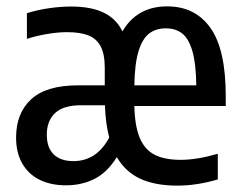

<svg xmlns="http://www.w3.org/2000/svg" viewBox="-20 -573 758 603"><path d="M689 -240H402Q403.5 -176 419.2 -139.2Q435 -102.5 466 -86.8Q497 -71 548 -71Q598 -71 664 -90V-9.5Q598 10 537.5 10Q467.5 10 420.8 -11.5Q374 -33 347 -79.5Q316.5 -31 276.5 -11Q236.5 9 187 9Q139.5 9 104.2 -8.5Q69 -26 49.8 -59.8Q30.5 -93.5 30.5 -141Q30.5 -217.5 77.8 -261.2Q125 -305 226 -305H309V-360.5Q309 -403 296 -427.5Q283 -452 257.2 -462Q231.5 -472 190.5 -472Q163 -472 129.5 -466.5Q96 -461 64.5 -451V-531.5Q97.5 -542 133.8 -547.2Q170 -552.5 203.5 -552.5Q265.5 -552.5 305.2 -533.5Q345 -514.5 364.5 -474.5Q410.5 -553 505 -553Q593 -553 641 -485.2Q689 -417.5 689 -271ZM402 -305H596.5Q595.5 -374.5 583.8 -413.8Q572 -453 551.5 -468.5Q531 -484 500.5 -484Q470 -484 448.8 -468Q427.5 -452 415.2 -412.5Q403 -373 402 -305ZM323 -141Q311.5 -184.5 309.5 -242.5H235Q179 -242.5 153 -218Q127 -193.5 127 -150Q127 -109 148.8 -88Q170.5 -67 210.5 -67Q283.5 -67 323 -141Z"/></svg>

Font: Encode Sans Condensed Medium
Style: Regular
Weight: 500
Width: 3
Designer: Multiple Designers
Foundry: Impallari Type
Version: Version 2.000